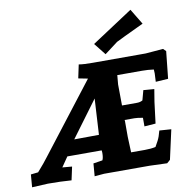

<svg xmlns="http://www.w3.org/2000/svg" viewBox="-107 -839 917 925"><g transform="rotate(-10 351.0 -376.0)"><path d="M467 -238 472 -237V-155L475 -79H542Q572 -79 595 -84Q613 -114 619 -132Q625 -150 627 -159L685 -155L653 -11L637 3Q566 0 552 0H329L282 4L287 -58L332 -65Q338 -77 338 -101L337 -113H169L136 -65L183 -61L169 4Q117 0 54 0L-24 4L-19 -58L17 -62Q54 -104 70 -126L332 -465L286 -474L300 -540Q322 -536 368 -536H627L713 -543L726 -530L712 -397L651 -393Q653 -423 653 -434L652 -453Q624 -457 594 -457H474L470 -412L471 -310V-309H544Q560 -309 572 -316L585 -364L638 -360Q630 -314 628 -299L615 -195L560 -191V-233Q534 -238 519 -238ZM216 -188 337 -189 347 -365ZM591 -756 637 -680Q518 -624 501 -615L436 -566L390 -624Z"/></g></svg>

Font: Andada SC
Style: Bold Italic
Weight: 700
Italic angle: -8.29999°
Designer: Carolina Giovagnoli
Foundry: Carolina Giovagnoli
Version: Version 1.003